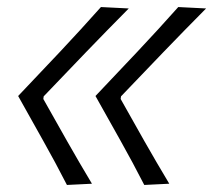

<svg xmlns="http://www.w3.org/2000/svg" viewBox="-20 -523 605 545"><path d="M389.5 2Q357 -61.5 321.8 -124.2Q286.5 -187 251 -250.5Q311 -313.5 370.2 -376.5Q429.5 -439.5 486 -503L565 -499Q503 -436.5 443 -374.2Q383 -312 323.5 -249.5L322.5 -242Q356 -182 390.2 -121.8Q424.5 -61.5 460.5 -1.5ZM170 2Q137.5 -61.5 102.2 -124.2Q67 -187 31.5 -250.5Q91.5 -313.5 150.8 -376.5Q210 -439.5 266.5 -503L345.5 -499Q283.5 -436.5 223.5 -374.2Q163.5 -312 104 -249.5L103 -242Q136.5 -182 170.8 -121.8Q205 -61.5 241 -1.5Z"/></svg>

Font: Commissioner Flair Light
Style: Italic
Weight: 300
Italic angle: -12°
Designer: Kostas Bartsokas
Foundry: Kostas Bartsokas
Version: Version 1.000; ttfautohint (v1.8.3)